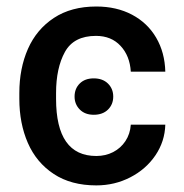

<svg xmlns="http://www.w3.org/2000/svg" viewBox="-20 -557 564 587"><path d="M266.6 -317.4Q293.9 -317.4 310.1 -301.5Q326.2 -285.6 326.2 -261.7Q326.2 -237.8 310.1 -221.9Q293.9 -206.1 266.6 -206.1Q239.7 -206.1 223.9 -222.2Q208 -238.3 208 -261.7Q208 -286.1 223.9 -301.8Q239.7 -317.4 266.6 -317.4ZM39.1 -254.9V-272.5Q39.1 -347.7 65.4 -407.5Q91.8 -467.3 144.8 -502.2Q197.8 -537.1 274.4 -537.1Q336.4 -537.1 383.8 -512Q431.2 -486.8 457.5 -441.7Q483.9 -396.5 485.4 -337.9H379.9Q377 -386.2 348.6 -416.7Q320.3 -447.3 273.4 -447.3Q205.6 -447.3 178.5 -398.2Q151.4 -349.1 151.4 -272.5V-254.9Q151.4 -80.1 274.4 -80.1Q302.7 -80.1 325.9 -92Q349.1 -104 363.5 -125.7Q377.9 -147.5 379.9 -175.8H485.4Q483.9 -124.5 455.1 -82Q426.3 -39.6 378.4 -14.9Q330.6 9.8 274.4 9.8Q197.3 9.8 144.3 -25.1Q91.3 -60.1 65.2 -119.9Q39.1 -179.7 39.1 -254.9Z"/></svg>

Font: Pretendard JP Medium
Style: Regular
Weight: 500
Designer: Base glyphs from Inter by Rasmus Andersson; Hangeul glyphs from Noto Sans CJK(Source Han Sans) by Jang Soo-young and Kan
Foundry: Kil Hyung-jin
Version: Version 1.309